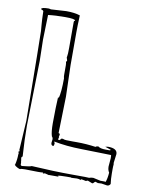

<svg xmlns="http://www.w3.org/2000/svg" viewBox="-81 -768 624 827"><g transform="rotate(10 230.5 -354.5)"><path d="M404 -5 394 -8Q390 -8 387 -3.5Q384 1 380 1L360 -7Q356 -7 352 -4Q335 -8 329 -8V-4Q322 -8 312 -8L293 -7H286V-8H266Q236 -8 227 -5H230Q232 -5 232 -4L230 -2H190L188 -1V-2L172 -6L166 -4Q163 -4 163 -5.5Q163 -7 164 -8Q157 -7 141 -7L85 -8Q64 -8 64 -5Q60 -5 50.5 -10Q41 -15 38 -20V-21L39 -20Q45 -43 45 -67H46H45Q46 -68 46 -69L44 -77Q45 -79 46 -83V-77L49 -86L46 -83L54 -215Q50 -591 49 -606.5Q48 -622 46.5 -637.5Q45 -653 44 -693Q42 -696 37.5 -697.5Q33 -699 33 -700Q33 -708 66 -708Q67 -708 75 -706L142 -710Q178 -710 202 -702Q200 -654 200 -630V-484L204 -347L200 -187Q206 -186 206 -181L204 -172Q204 -169 205 -168L202 -160Q204 -158 206.5 -158.5Q209 -159 211 -158Q214 -166 219 -166Q224 -166 228 -164Q232 -162 264 -162H284Q326 -162 367 -156Q371 -160 379 -160Q388 -152 412 -152H431L434 -155L408 -164Q418 -166 420 -166Q461 -166 461 -141L456 -102L457 -95Q456 -88 456 -75V-56Q456 -31 459 -10Q454 -1 445 -1L420 -5Q411 -5 396 -4Q397 -5 404 -5ZM381 -23 413 -16H426Q435 -16 436 -15Q442 -30 444 -57Q437 -67 437 -83L440 -119Q440 -132 439 -133Q416 -134 375.5 -134.5Q335 -135 310 -136Q242 -137 188 -148Q190 -141 191 -141Q191 -132 187 -128Q177 -129 177 -140L179 -156Q179 -163 174 -168Q168 -186 168 -225.5Q168 -265 169 -292L171 -340Q172 -340 174 -334Q182 -362 182 -423Q180 -429 180 -438V-480Q180 -489 178 -495Q182 -498 182 -501L178 -514Q178 -515 179 -519Q181 -527 181 -557V-667Q181 -674 183 -676L185 -674L186 -676Q186 -684 142 -684Q98 -684 67 -680Q64 -575 64 -572L66 -479L60 -195Q60 -136 65 -61Q60 -58 60 -54L62 -41V-38Q63 -36 63 -32V-26Q63 -20 70 -20Q104 -23 111 -27Q211 -21 287 -21Q363 -21 363 -20Q370 -23 381 -23Z"/></g></svg>

Font: Londrina Sketch
Style: Regular
Weight: 400
Designer: Marcelo Magalhaes
Foundry: Marcelo Magalhaes
Version: Version 1.001 2011